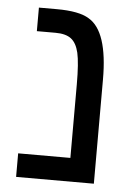

<svg xmlns="http://www.w3.org/2000/svg" viewBox="-47 -636 483 674"><g transform="rotate(5 194.5 -299.5)"><path d="M309 -367V0H35V-83H219V-342Q219 -418 211 -453Q203 -487 184 -501.5Q165 -516 129 -516H63V-599H126Q205 -599 240 -577Q309 -537 309 -367Z"/></g></svg>

Font: Libra Sans
Style: Regular
Weight: 400
Foundry: Context Ltd
Version: Version 1.002